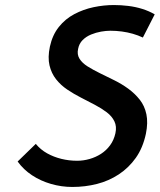

<svg xmlns="http://www.w3.org/2000/svg" viewBox="-20 -730 634 762"><path d="M547 -581 594 -673Q572 -686 545 -694.5Q518 -703 489 -706.5Q460 -710 432 -710Q392 -710 351.5 -701.5Q311 -693 275 -674Q239 -655 213.5 -623Q188 -591 178 -545Q169 -502 176.5 -470.5Q184 -439 202.5 -415.5Q221 -392 247 -374.5Q273 -357 301.5 -342.5Q330 -328 356.5 -314Q383 -300 403.5 -284.5Q424 -269 434 -248.5Q444 -228 438 -201Q432 -174 417 -153.5Q402 -133 381 -119.5Q360 -106 335.5 -99Q311 -92 286 -92Q254 -92 223.5 -99.5Q193 -107 167 -121.5Q141 -136 122 -159L50 -89Q73 -57 107 -34.5Q141 -12 182.5 0Q224 12 267 12Q318 12 365 0Q412 -12 451.5 -38Q491 -64 519 -103.5Q547 -143 559 -199Q568 -243 561 -276.5Q554 -310 534.5 -334.5Q515 -359 489 -378Q463 -397 433.5 -411.5Q404 -426 376.5 -439.5Q349 -453 327.5 -466.5Q306 -480 295.5 -497Q285 -514 290 -536Q294 -557 308 -571Q322 -585 341.5 -593Q361 -601 381 -604.5Q401 -608 418 -608Q441 -608 463.5 -605Q486 -602 507 -596Q528 -590 547 -581Z"/></svg>

Font: Advent Pro
Style: Italic
Weight: 400
Italic angle: -12°
Designer: VivaRado, Andreas Kalpakidis
Foundry: VivaRado, Andreas Kalpakidis
Version: Version 3.000